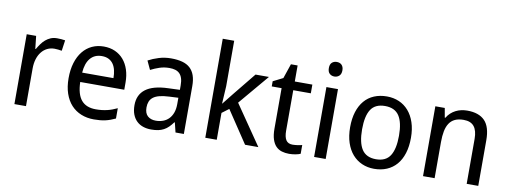

<svg xmlns="http://www.w3.org/2000/svg" viewBox="-62 -1101 3848 1451"><g transform="rotate(10 1862.5 -375.0)"><path d="M316.9 -545.9Q331.1 -545.9 348.6 -544.7Q366.2 -543.5 378.9 -541L367.2 -459Q353.5 -461.4 339.1 -463.1Q324.7 -464.8 312 -464.8Q281.2 -464.8 255.9 -452.4Q230.5 -439.9 212.2 -416.7Q193.8 -393.6 183.8 -361.1Q173.8 -328.6 173.8 -289.1V0H85V-536.1H157.2L168 -438H171.9Q184.1 -459 198 -478.5Q211.9 -498 229.2 -512.9Q246.6 -527.8 268.1 -536.9Q289.6 -545.9 316.9 -545.9Z M695.8 9.8Q642.1 9.8 597.7 -8.3Q553.2 -26.4 521.2 -61Q489.3 -95.7 471.7 -147Q454.1 -198.2 454.1 -264.2Q454.1 -330.6 470.2 -382.8Q486.3 -435.1 515.6 -471.4Q544.9 -507.8 585.7 -526.9Q626.5 -545.9 675.8 -545.9Q724.1 -545.9 762.7 -528.6Q801.3 -511.2 828.1 -479.7Q855 -448.2 869.4 -404.1Q883.8 -359.9 883.8 -306.2V-251H545.9Q548.3 -156.7 585.7 -112.3Q623 -67.9 696.8 -67.9Q721.7 -67.9 742.9 -70.3Q764.2 -72.8 783.9 -77.4Q803.7 -82 822.3 -89.1Q840.8 -96.2 859.9 -105V-25.9Q840.3 -16.6 821.5 -9.8Q802.7 -2.9 783 1.5Q763.2 5.9 741.9 7.8Q720.7 9.8 695.8 9.8ZM673.8 -472.2Q618.2 -472.2 585.7 -434.1Q553.2 -396 547.9 -323.2H788.1Q788.1 -356.4 781.5 -384Q774.9 -411.6 761 -431.2Q747.1 -450.7 725.6 -461.4Q704.1 -472.2 673.8 -472.2Z M1321.3 0 1303.2 -74.2H1299.3Q1283.2 -52.2 1267.1 -36.4Q1251 -20.5 1231.9 -10.3Q1212.9 0 1189.5 4.9Q1166 9.8 1135.3 9.8Q1101.6 9.8 1073.2 0.2Q1044.9 -9.3 1024.2 -29.1Q1003.4 -48.8 991.7 -78.9Q980 -108.9 980 -149.9Q980 -230 1036.4 -272.9Q1092.8 -315.9 1208 -319.8L1297.9 -323.2V-356.9Q1297.9 -389.6 1290.8 -411.6Q1283.7 -433.6 1270.3 -447Q1256.8 -460.4 1237.1 -466.3Q1217.3 -472.2 1191.9 -472.2Q1151.4 -472.2 1116.5 -460.4Q1081.5 -448.7 1049.3 -432.1L1018.1 -499Q1054.2 -518.6 1098.6 -532.2Q1143.1 -545.9 1191.9 -545.9Q1241.7 -545.9 1278.1 -535.9Q1314.5 -525.9 1338.1 -504.2Q1361.8 -482.4 1373.5 -448.7Q1385.3 -415 1385.3 -367.2V0ZM1158.2 -62Q1188 -62 1213.4 -71.3Q1238.8 -80.6 1257.3 -99.4Q1275.9 -118.2 1286.4 -146.7Q1296.9 -175.3 1296.9 -213.9V-262.2L1227.1 -258.8Q1183.1 -256.8 1153.3 -249Q1123.5 -241.2 1105.7 -227.3Q1087.9 -213.4 1080.1 -193.6Q1072.3 -173.8 1072.3 -148.9Q1072.3 -104 1095.9 -83Q1119.6 -62 1158.2 -62Z M1631.8 -276.9 1697.8 -359.9 1840.8 -536.1H1943.8L1748 -304.2L1957 0H1855L1690.9 -246.1L1637.7 -206.1V0H1549.8V-759.8H1637.7V-411.1L1629.9 -276.9Z M2208 -63Q2216.8 -63 2227.8 -64Q2238.8 -64.9 2249 -66.4Q2259.3 -67.9 2267.8 -69.8Q2276.4 -71.8 2280.8 -73.2V-5.9Q2274.4 -2.9 2264.6 0Q2254.9 2.9 2243.2 5.1Q2231.4 7.3 2218.8 8.5Q2206.1 9.8 2193.8 9.8Q2163.6 9.8 2137.7 2Q2111.8 -5.9 2093 -24.9Q2074.2 -43.9 2063.5 -76.4Q2052.7 -108.9 2052.7 -158.2V-469.2H1977.1V-508.8L2052.7 -546.9L2090.8 -659.2H2142.1V-536.1H2276.9V-469.2H2142.1V-158.2Q2142.1 -110.8 2157.5 -86.9Q2172.9 -63 2208 -63Z M2473.6 0H2384.8V-536.1H2473.6ZM2377.9 -681.2Q2377.9 -710.4 2392.8 -723.6Q2407.7 -736.8 2429.7 -736.8Q2440.4 -736.8 2450 -733.6Q2459.5 -730.5 2466.6 -723.6Q2473.6 -716.8 2477.8 -706.3Q2481.9 -695.8 2481.9 -681.2Q2481.9 -652.8 2466.6 -638.9Q2451.2 -625 2429.7 -625Q2407.7 -625 2392.8 -638.7Q2377.9 -652.3 2377.9 -681.2Z M3080.6 -269Q3080.6 -202.1 3064.2 -150.1Q3047.9 -98.1 3017.3 -62.7Q2986.8 -27.3 2943.4 -8.8Q2899.9 9.8 2845.7 9.8Q2795.4 9.8 2752.9 -8.8Q2710.4 -27.3 2679.4 -62.7Q2648.4 -98.1 2631.1 -150.1Q2613.8 -202.1 2613.8 -269Q2613.8 -335.4 2630.1 -387Q2646.5 -438.5 2676.8 -473.9Q2707 -509.3 2750.7 -527.6Q2794.4 -545.9 2848.6 -545.9Q2898.9 -545.9 2941.4 -527.6Q2983.9 -509.3 3014.9 -473.9Q3045.9 -438.5 3063.2 -387Q3080.6 -335.4 3080.6 -269ZM2705.6 -269Q2705.6 -167 2739 -115.5Q2772.5 -64 2847.7 -64Q2922.9 -64 2955.8 -115.5Q2988.8 -167 2988.8 -269Q2988.8 -371.1 2955.3 -421.6Q2921.9 -472.2 2846.7 -472.2Q2771.5 -472.2 2738.5 -421.6Q2705.6 -371.1 2705.6 -269Z M3555.7 0V-345.2Q3555.7 -408.7 3530 -440.4Q3504.4 -472.2 3449.7 -472.2Q3410.2 -472.2 3383.3 -459.5Q3356.4 -446.8 3340.1 -421.9Q3323.7 -397 3316.7 -360.8Q3309.6 -324.7 3309.6 -277.8V0H3220.7V-536.1H3293L3305.7 -463.9H3310.5Q3322.8 -484.9 3339.6 -500.2Q3356.4 -515.6 3376.5 -525.9Q3396.5 -536.1 3418.9 -541Q3441.4 -545.9 3464.8 -545.9Q3554.2 -545.9 3599.4 -499.3Q3644.5 -452.6 3644.5 -350.1V0Z"/></g></svg>

Font: Droid Sans
Style: Regular
Weight: 400
Version: Version 1.00 build 113